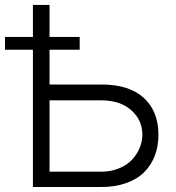

<svg xmlns="http://www.w3.org/2000/svg" viewBox="-36 -747 702 767"><path d="M-16 -548.3V-599.4H95.5V-727.3H161.9V-599.4H282.3V-548.3H161.9V-409.4H368.3Q479.4 -409.8 538.2 -356.2Q596.9 -302.6 596.9 -208.8Q596.9 -162.3 582.2 -124.3Q567.5 -86.3 539.2 -58.4Q511 -30.5 467.3 -15.3Q423.7 0 368.3 0H95.5V-548.3ZM161.9 -346.2V-61.1H368.3Q406.2 -61.1 438 -73.9Q469.8 -86.6 490.1 -107.6Q510.3 -128.6 521.5 -155.2Q532.7 -181.8 532.7 -210.2Q532.3 -267.8 488.3 -306.8Q444.2 -345.9 368.3 -346.2Z"/></svg>

Font: Inter Light BETA
Style: Regular
Weight: 300
Designer: Rasmus Andersson
Foundry: rsms
Version: Version 3.011;git-f93a4a705